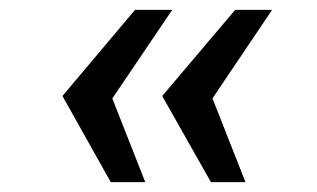

<svg xmlns="http://www.w3.org/2000/svg" viewBox="-20 -531 640 388"><path d="M406.2 -163 307.8 -337 455.2 -511H529.8L387.2 -299.2L391 -379L476 -163ZM203.8 -163 106.2 -337 252.8 -511H328L184.8 -299.2L188.5 -379L273.5 -163Z"/></svg>

Font: Chivo Mono Medium
Style: Italic
Weight: 500
Italic angle: -8.05°
Monospace: yes
Designer: Hector Gatti
Foundry: Omnibus-Type
Version: Version 1.008